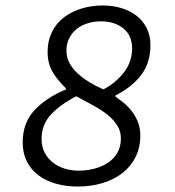

<svg xmlns="http://www.w3.org/2000/svg" viewBox="-20 -670 640 702"><path d="M264 12Q221 12 184 1.5Q147 -9 120 -29.5Q93 -50 78 -80Q63 -110 63 -149Q63 -221 106 -267Q149 -313 221 -343V-347Q189 -378 171.5 -408.5Q154 -439 154 -480Q154 -520 169.5 -552Q185 -584 212.5 -605.5Q240 -627 277 -638.5Q314 -650 356 -650Q392 -650 423.5 -640.5Q455 -631 478.5 -613Q502 -595 516 -568Q530 -541 530 -505Q530 -440 496 -395.5Q462 -351 402 -321V-317Q415 -308 431 -295Q447 -282 461 -264.5Q475 -247 484 -224.5Q493 -202 493 -174Q493 -131 476 -96.5Q459 -62 428.5 -38Q398 -14 356 -1Q314 12 264 12ZM358 -343Q405 -368 434 -406.5Q463 -445 463 -493Q463 -541 430.5 -566.5Q398 -592 350 -592Q324 -592 301 -585Q278 -578 261 -564.5Q244 -551 233.5 -531Q223 -511 223 -485Q223 -460 234 -439.5Q245 -419 264 -401.5Q283 -384 307 -369.5Q331 -355 358 -343ZM268 -46Q298 -46 326 -53.5Q354 -61 375.5 -75.5Q397 -90 409.5 -112Q422 -134 422 -164Q422 -191 408 -212.5Q394 -234 371 -252Q348 -270 319 -285.5Q290 -301 259 -318Q202 -289 167 -252Q132 -215 132 -162Q132 -133 143.5 -111.5Q155 -90 173.5 -75.5Q192 -61 216.5 -53.5Q241 -46 268 -46Z"/></svg>

Font: Source Code Pro
Style: Italic
Weight: 400
Italic angle: -11°
Monospace: yes
Designer: Paul D. Hunt, Teo Tuominen
Foundry: Adobe Systems Incorporated
Version: Version 1.050;PS 1.000;hotconv 16.6.51;makeotf.lib2.5.65220